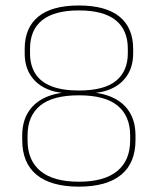

<svg xmlns="http://www.w3.org/2000/svg" viewBox="-20 -669 575 700"><path d="M267.5 11.5Q216.5 11.5 177.8 0.5Q139 -10.5 113 -32Q87 -53.5 74 -85.2Q61 -117 61 -158.5V-174.5Q61 -223 81 -257Q101 -291 137.8 -310Q174.5 -329 224.5 -332.5V-329Q178 -331 143.2 -348.5Q108.5 -366 89.2 -398Q70 -430 70 -475V-490.5Q70 -568 119.8 -608.5Q169.5 -649 267.5 -649Q365.5 -649 415.5 -608.5Q465.5 -568 465.5 -490.5V-475Q465.5 -430 446.2 -398Q427 -366 392.2 -348.5Q357.5 -331 310.5 -329V-332.5Q361 -329 397.8 -310Q434.5 -291 454.2 -257Q474 -223 474 -174.5V-158.5Q474 -117 461 -85.2Q448 -53.5 422 -32Q396 -10.5 357.5 0.5Q319 11.5 267.5 11.5ZM267.5 -6.5Q360 -6.5 407.2 -45.2Q454.5 -84 454.5 -157V-175.5Q454.5 -246 408.8 -283.8Q363 -321.5 267.5 -321.5Q172 -321.5 126.2 -283.8Q80.5 -246 80.5 -175.5V-157Q80.5 -84 127.8 -45.2Q175 -6.5 267.5 -6.5ZM267.5 -339Q359.5 -339 402.8 -374.2Q446 -409.5 446 -474.5V-491.5Q446 -560 401.5 -595.5Q357 -631 267.5 -631Q178.5 -631 134 -595.5Q89.5 -560 89.5 -491.5V-474.5Q89.5 -431.5 108.5 -401Q127.5 -370.5 167 -354.8Q206.5 -339 267.5 -339Z"/></svg>

Font: Anek Latin Medium Thin
Style: Regular
Weight: 250
Version: Version 1.003